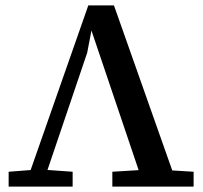

<svg xmlns="http://www.w3.org/2000/svg" viewBox="-20 -691 752 711"><path d="M12 0V-55L115 -63H136L249 -55V0ZM72 0 307 -671H402L639 0H514L318 -580H319L303 -496L135 0ZM396 0V-55L526 -63H567L697 -55V0Z"/></svg>

Font: Source Serif 4 Medium
Style: Regular
Weight: 500
Designer: Frank Grießhammer
Foundry: Adobe Systems Incorporated
Version: Version 4.004;hotconv 1.0.116;makeotfexe 2.5.65601